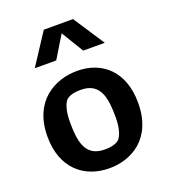

<svg xmlns="http://www.w3.org/2000/svg" viewBox="-149 -925 918 1043"><g transform="rotate(-20 310.0 -403.0)"><path d="M305 12C431.5 12 571.5 -62 571.5 -269.5C571.5 -452 462 -545.5 318.5 -545.5C191 -545.5 45.5 -471.5 45.5 -264C45.5 -81.5 159 12 305 12ZM108 -637.5H232L310 -766L388 -637.5H512.5L394.5 -817.5H225.5ZM187.5 -300C187.5 -369 205.5 -412 224 -424C242 -436 265.5 -442 301.5 -442C416 -442 430 -349 430 -235.5C430 -166.5 411.5 -123.5 393 -110.5C376 -99 352 -92.5 315.5 -92.5C201 -92.5 187.5 -185.5 187.5 -300Z"/></g></svg>

Font: Monaspace Argon
Style: Bold
Weight: 700
Designer: Riley Cran & the Lettermatic Team
Foundry: Lettermatic
Version: Version 1.000 (Monaspace Argon)